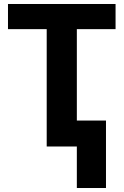

<svg xmlns="http://www.w3.org/2000/svg" viewBox="-20 -734 619 962"><path d="M365 208V0H214V-588H20V-714H559V-588H365V-130H511V208Z"/></svg>

Font: Noto IKEA Arabic
Style: Bold
Weight: 700
Designer: Monotype Design Team
Foundry: Monotype Imaging Inc.
Version: Version 1.200